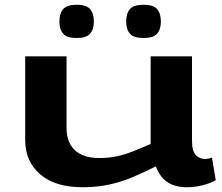

<svg xmlns="http://www.w3.org/2000/svg" viewBox="-20 -778 935 808"><path d="M328 10Q212 10 149 -44.5Q86 -99 86 -189V-541H260V-240Q260 -179 295 -146Q330 -113 397 -113Q437 -113 470.5 -120Q504 -127 538 -140.5Q572 -154 614 -172V-541H788V-185Q788 -142 804 -125.5Q820 -109 842 -109Q858 -109 872 -115L888 -20Q867 -7 833 1.5Q799 10 768 10Q718 10 685.5 -11Q653 -32 636 -78Q583 -51 534.5 -31Q486 -11 436 -0.5Q386 10 328 10ZM584 -618Q543 -618 527 -636Q511 -654 511 -687Q511 -722 527 -740Q543 -758 584 -758Q625 -758 641 -740Q657 -722 657 -687Q657 -654 641 -636Q625 -618 584 -618ZM303 -618Q262 -618 246 -636Q230 -654 230 -687Q230 -722 246 -740Q262 -758 303 -758Q343 -758 359 -740Q375 -722 375 -687Q375 -654 359 -636Q343 -618 303 -618Z"/></svg>

Font: Georama ExtraExtended SemiBold
Style: Regular
Weight: 600
Width: 8
Designer: Jean-Baptiste Levee
Foundry: Production Type
Version: Version 1.000